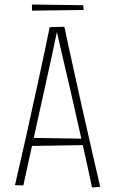

<svg xmlns="http://www.w3.org/2000/svg" viewBox="-20 -824 506 847"><path d="M386 3Q376 -45 363.5 -101.5Q351 -158 337 -220.5Q323 -283 308 -349Q299 -389 289.5 -430.5Q280 -472 270 -514Q260 -556 250.5 -598Q241 -640 231 -682L199 -704L264 -706Q272 -668 281 -626Q290 -584 300 -539.5Q310 -495 320 -449.5Q330 -404 340 -359Q355 -293 369.5 -228.5Q384 -164 397.5 -106Q411 -48 422 0ZM103 -180V-216L359 -212V-184ZM83 -6 46 -7Q56 -51 69 -107.5Q82 -164 96.5 -228Q111 -292 125 -358Q140 -424 153.5 -487.5Q167 -551 179 -606.5Q191 -662 199 -704L264 -706L232 -688Q221 -636 209 -579.5Q197 -523 184 -465Q171 -407 158 -348Q145 -287 131.5 -227Q118 -167 106 -111.5Q94 -56 83 -6ZM121 -777V-804L347 -801L349 -780Z"/></svg>

Font: Truculenta Thin
Style: Regular
Weight: 250
Version: Version 1.002